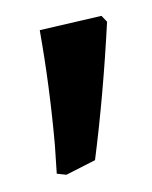

<svg xmlns="http://www.w3.org/2000/svg" viewBox="-32 -683 240 303"><g transform="rotate(-5 88.0 -531.5)"><path d="M47 -412 48 -457Q48 -550 40 -640L139 -654L147 -644Q131 -529 109 -428L62 -409Z"/></g></svg>

Font: Alegreya
Style: Bold
Weight: 700
Designer: Juan Pablo del Peral
Foundry: Huerta Tipografica
Version: Version 2.008; ttfautohint (v1.8)